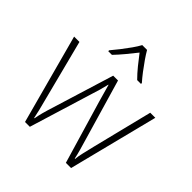

<svg xmlns="http://www.w3.org/2000/svg" viewBox="-201 -916 1070 1070"><g transform="rotate(45 334.0 -381.5)"><path d="M479 1 369 -371Q361 -400 354 -424Q347 -448 340 -474H338Q332 -448 325 -423Q318 -398 309 -371L195 1H157L14 -529H56L147 -175Q159 -130 165.5 -103Q172 -76 177 -51H180Q184 -75 191 -101.5Q198 -128 212 -172L322 -529H360L464 -173Q475 -136 483.5 -106Q492 -76 497 -51H500Q502 -75 509 -103.5Q516 -132 526 -175L614 -529H654L520 1ZM354 -764Q366 -743 385 -715.5Q404 -688 425 -660.5Q446 -633 464 -613V-606H434Q408 -632 382 -664Q356 -696 335 -724Q313 -696 286.5 -664Q260 -632 235 -606H206V-613Q224 -634 245 -661Q266 -688 285.5 -715.5Q305 -743 316 -764Z"/></g></svg>

Font: Noto Sans Disp ExtLt
Style: Regular
Weight: 200
Designer: Monotype Design Team
Foundry: Monotype Imaging Inc.
Version: Version 2.000;GOOG;noto-source:20170915:90ef993387c0